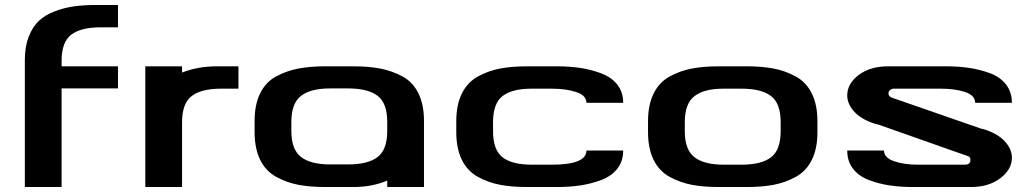

<svg xmlns="http://www.w3.org/2000/svg" viewBox="-20 -753 4154 773"><path d="M228 -508V-486H455V-397H228V0H80V-512Q80 -565 95.5 -605Q111 -645 136.5 -669Q162 -693 200.5 -707.5Q239 -722 278.5 -727.5Q318 -733 367 -733H455V-643H385Q306 -643 267 -613.5Q228 -584 228 -508Z M940 -396H870Q791 -396 752 -366.5Q713 -337 713 -261V0H565V-486H713V-461Q777 -486 852 -486H940Z M1153 -226Q1153 -151 1192 -121Q1231 -91 1309 -91H1382Q1461 -91 1500 -120.5Q1539 -150 1539 -226V-262Q1539 -338 1500 -367.5Q1461 -397 1382 -397H1309Q1231 -397 1192 -367Q1153 -337 1153 -262ZM1687 0H1539V-26Q1478 0 1402 0H1291Q1228 0 1181 -9Q1134 -18 1092 -41Q1050 -64 1027.5 -109.5Q1005 -155 1005 -222V-266Q1005 -332 1027.5 -377.5Q1050 -423 1092 -445.5Q1134 -468 1181 -477Q1228 -486 1291 -486H1402Q1464 -486 1511 -477Q1558 -468 1600 -445.5Q1642 -423 1664.5 -377.5Q1687 -332 1687 -266Z M1965 -225Q1965 -149 2003.5 -119.5Q2042 -90 2121 -90H2202Q2341 -90 2341 -147H2489Q2489 -104 2465.5 -74Q2442 -44 2401 -28.5Q2360 -13 2316.5 -6.5Q2273 0 2221 0H2103Q2040 0 1993 -9Q1946 -18 1904 -41Q1862 -64 1839.5 -109.5Q1817 -155 1817 -221V-265Q1817 -331 1839.5 -376.5Q1862 -422 1904 -445Q1946 -468 1993 -477Q2040 -486 2103 -486H2221Q2273 -486 2316.5 -479.5Q2360 -473 2401 -457.5Q2442 -442 2465.5 -412Q2489 -382 2489 -339H2341Q2341 -369 2299.5 -382.5Q2258 -396 2202 -396H2121Q2042 -396 2003.5 -366.5Q1965 -337 1965 -261Z M2737 -225Q2737 -150 2776 -120Q2815 -90 2893 -90H2966Q3045 -90 3084 -119.5Q3123 -149 3123 -225V-261Q3123 -337 3084 -366.5Q3045 -396 2966 -396H2893Q2815 -396 2776 -366Q2737 -336 2737 -261ZM2875 0Q2812 0 2765 -9Q2718 -18 2676 -41Q2634 -64 2611.5 -109.5Q2589 -155 2589 -221V-265Q2589 -331 2611.5 -376.5Q2634 -422 2676 -445Q2718 -468 2765 -477Q2812 -486 2875 -486H2986Q3048 -486 3095 -477Q3142 -468 3184 -445Q3226 -422 3248.5 -376.5Q3271 -331 3271 -265V-221Q3271 -155 3248.5 -109.5Q3226 -64 3184 -41Q3142 -18 3095 -9Q3048 0 2986 0Z M3878 -124 3512 -253V-252Q3452 -269 3421.5 -301Q3391 -333 3391 -369Q3391 -416 3437 -451Q3483 -486 3556 -486H3788Q3839 -486 3882.5 -479.5Q3926 -473 3966.5 -458Q4007 -443 4030.5 -412.5Q4054 -382 4054 -339H3906Q3906 -369 3865.5 -382.5Q3825 -396 3769 -396H3580Q3569 -396 3563 -390Q3557 -384 3557 -377Q3557 -364 3573 -359L3933 -234V-235Q3993 -218 4023.5 -186Q4054 -154 4054 -118Q4054 -71 4007.5 -35.5Q3961 0 3888 0H3656Q3605 0 3561.5 -6.5Q3518 -13 3477.5 -28.5Q3437 -44 3414 -74Q3391 -104 3391 -147H3539Q3539 -118 3579.5 -104Q3620 -90 3675 -90H3864Q3887 -90 3887 -109Q3887 -121 3878 -124Z"/></svg>

Font: Aneo
Style: Bold
Weight: 700
Designer: Anastasios Pappas
Foundry: Anastasios Pappas
Version: Version 1.000